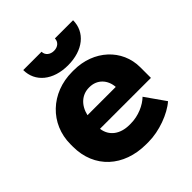

<svg xmlns="http://www.w3.org/2000/svg" viewBox="-197 -858 1008 1008"><g transform="rotate(-45 306.5 -354.0)"><path d="M133 -720C133 -632 206 -571 317 -571C429 -571 503 -632 503 -720H368C368 -695 348 -677 319 -677C291 -677 269 -694 269 -720ZM314 12H332C411 12 505 -23 555 -67L477 -178C445 -147 391 -122 333 -122H324C256 -122 208 -157 200 -216V-217H578V-296C578 -430 468 -532 320 -532H308C151 -532 33 -420 33 -269V-251C33 -92 148 12 314 12ZM204 -314C218 -375 260 -411 312 -411H315C372 -411 410 -370 414 -314Z"/></g></svg>

Font: Fixel Display ExtraBold
Style: Regular
Weight: 800
Designer: AlfaBravo + MacPaw
Foundry: Kyrylo Tkachov, Marchela Mozhyna, Serhii Makarenko, Maria Weinstein, Zakhar Kryvoshyya
Version: Version 1.211